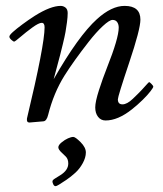

<svg xmlns="http://www.w3.org/2000/svg" viewBox="-20 -409 555 655"><path d="M186 188.5Q212.9 171.6 212.9 148.9Q212.9 133.5 204.3 125Q195.8 116.5 190.9 112.1Q179 101.3 179 93.6Q179 85.9 190.1 76.8Q201.2 67.6 212 62.9Q222.9 58.1 230 58.1Q237.1 58.1 255 76Q272.9 94 272.9 111.2Q272.9 128.4 262.3 147.7Q251.7 167 236.8 180.5Q221.9 194.1 206.1 204.8Q175 226.1 169.9 226.1Q164.8 226.1 161.9 220.2Q158.9 214.4 158.9 209.8Q158.9 205.3 167.4 200.1Q175.8 194.8 186 188.5ZM382.1 -70.1Q382.1 -53 397.9 -53Q413.3 -53 433.1 -71.9Q452.9 -90.8 463.4 -102.1Q473.9 -113.3 480.7 -121.1Q487.5 -128.9 489 -128.9Q490.5 -128.9 496.7 -122.7Q502.9 -116.5 502.9 -113.3Q502.9 -110.1 493.4 -97.7Q483.9 -85.2 466.9 -68.5Q450 -51.8 429.9 -35.9Q382.1 2 340.1 2Q324 2 314.5 -10.5Q304.9 -22.9 304.9 -42.4Q304.9 -61.8 317.5 -101.2Q330.1 -140.6 345 -178.2Q385 -278.8 385 -314.9Q385 -325.9 379.8 -333.5Q374.5 -341.1 364 -341.1Q353.5 -341.1 330.9 -320.2Q308.3 -299.3 282.7 -266.6Q231.2 -200.7 199.7 -150.6Q163.1 -91.8 144.5 -18.1Q139.2 4.2 127.9 4.9Q85.4 9 80.3 9Q70.1 9 72 -4.9Q132.1 -255.6 132.1 -315.9Q132.1 -331.1 122.2 -331.1Q112.3 -331.1 90.3 -315.1Q68.4 -299.1 49.8 -283.1Q31.2 -267.1 28.3 -267.1Q25.4 -267.1 18.7 -273.1Q12 -279.1 12 -284.1Q12 -289.1 24 -299.9Q36.1 -310.8 56.2 -325.7Q76.2 -340.6 98.6 -355Q152.6 -388.9 187 -388.9Q196 -388.9 203.5 -383.1Q210.9 -377.2 210.9 -364.4Q210.9 -351.6 208.5 -333.3Q206.1 -314.9 203.5 -300.2Q200.9 -285.4 194.6 -259.5Q188.2 -233.6 185.1 -221.3Q181.9 -209 173.6 -178.1Q165.3 -147.2 163.1 -138.9Q247.1 -286.1 310.8 -343.8Q360.6 -388.9 405 -388.9Q459 -388.9 459 -342Q459 -309.3 420.5 -194.7Q382.1 -80.1 382.1 -70.1Z"/></svg>

Font: Fanwood Text
Style: Italic
Weight: 400
Italic angle: -9°
Version: Version 1.101